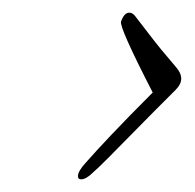

<svg xmlns="http://www.w3.org/2000/svg" viewBox="-20 -319 307 303"><path d="M108 -36Q103 -36 103 -41Q103 -49 116 -63Q130 -79 156 -106.5Q182 -134 221 -173Q168 -276 171 -285Q176 -299 184 -299Q189 -299 193 -294Q201 -284 216.5 -263.5Q232 -243 257 -214Q266 -204 266 -195Q266 -186 257 -177Q244 -164 225 -145Q206 -126 186 -105.5Q166 -85 150 -69Q134 -53 127 -47Q116 -36 108 -36Z"/></svg>

Font: Grey Qo
Style: Regular
Weight: 400
Designer: Robert E. Leuschke
Foundry: Robert E. Leuschke
Version: Version 2.010